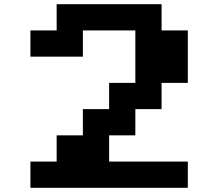

<svg xmlns="http://www.w3.org/2000/svg" viewBox="-20 -895 1040 915"><path d="M250 -875H750V-750H875V-500H750V-375H625V-250H500V-125H875V0H125V-125H250V-250H375V-375H500V-500H625V-750H375V-625H125V-750H250Z"/></svg>

Font: Dogica
Style: Bold
Weight: 700
Monospace: yes
Designer: Roberto Mocci
Version: Version 001.000